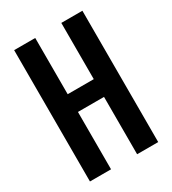

<svg xmlns="http://www.w3.org/2000/svg" viewBox="-174 -805 807 899"><g transform="rotate(-30 229.5 -355.0)"><path d="M45 0V-710H159V-406H300V-710H414V0H300V-310H159V0Z"/></g></svg>

Font: Special Gothic Condensed Medium
Style: Regular
Weight: 500
Width: 3
Designer: Alistair McCready
Foundry: Monolith
Version: Version 1.000; ttfautohint (v1.8.4.7-5d5b)